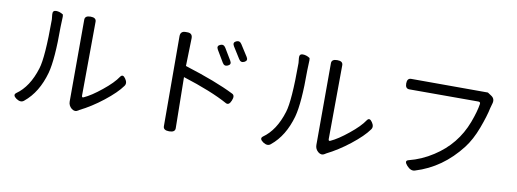

<svg xmlns="http://www.w3.org/2000/svg" viewBox="-63 -1125 4125 1533"><g transform="rotate(10 2000.0 -359.0)"><path d="M550 1Q524 -21 524 -54L525 -717Q525 -750 571 -750Q617 -750 617 -717L613 -118Q613 -99 628 -106Q688 -133 769 -199Q851 -265 886 -318Q905 -345 928 -311Q952 -277 933 -252Q891 -193 797 -119Q704 -46 611 0L604 5Q577 23 550 1ZM103 0Q66 -26 92 -46Q192 -116 240 -272Q270 -366 270 -674L266 -714Q263 -747 292 -747Q322 -747 350 -728L352 -711L349 -628Q350 -365 319 -250Q273 -85 166 2Q141 25 103 0Z M1628 -707Q1656 -720 1673 -692L1730 -597Q1747 -569 1718 -556Q1690 -543 1674 -571L1617 -667Q1601 -695 1628 -707ZM1749 -757Q1777 -770 1794 -743L1854 -649Q1871 -622 1843 -608Q1815 -594 1798 -622L1739 -716Q1722 -744 1749 -757ZM1299 10 1297 -719Q1297 -761 1339 -761H1354Q1396 -761 1395 -719L1389 -494Q1645 -414 1790 -341Q1816 -329 1798 -286Q1781 -244 1755 -257Q1623 -330 1389 -404L1395 10Q1395 43 1347 43Q1299 43 1299 10Z M2550 1Q2524 -21 2524 -54L2525 -717Q2525 -750 2571 -750Q2617 -750 2617 -717L2613 -118Q2613 -99 2628 -106Q2688 -133 2769 -199Q2851 -265 2886 -318Q2905 -345 2928 -311Q2952 -277 2933 -252Q2891 -193 2797 -119Q2704 -46 2611 0L2604 5Q2577 23 2550 1ZM2103 0Q2066 -26 2092 -46Q2192 -116 2240 -272Q2270 -366 2270 -674L2266 -714Q2263 -747 2292 -747Q2322 -747 2350 -728L2352 -711L2349 -628Q2350 -365 2319 -250Q2273 -85 2166 2Q2141 25 2103 0Z M3829 -685Q3861 -665 3852 -628L3840 -585Q3827 -520 3789 -418Q3751 -316 3697 -246Q3549 -55 3336 10Q3303 22 3269 -15Q3235 -53 3270 -62Q3373 -88 3465 -148Q3638 -259 3710 -450Q3744 -541 3753 -602Q3756 -620 3737 -620H3178Q3145 -620 3145 -662Q3145 -705 3178 -705L3800 -704Z"/></g></svg>

Font: Swei Gothic CJK TC Regular
Style: Regular
Weight: 400
Version: Version 2.129